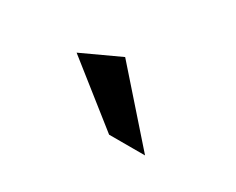

<svg xmlns="http://www.w3.org/2000/svg" viewBox="-38 -856 426 347"><g transform="rotate(30 175.0 -682.0)"><path d="M71 -713 151 -750 271 -614H196Z"/></g></svg>

Font: Trueno
Style: Lt
Weight: 300
Designer: Julieta Ulanovsky
Foundry: Julieta Ulanovsky
Version: Version 3.001b